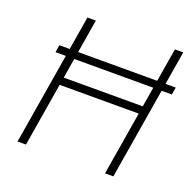

<svg xmlns="http://www.w3.org/2000/svg" viewBox="-127 -861 1013 995"><g transform="rotate(20 379.0 -364.0)"><path d="M744.6 -543 737.8 -502.4H96.2L103 -543ZM69.8 0 190.4 -727.5H236.8L181.6 -393.1H617.2L672.9 -727.5H718.8L598.1 0H552.2L610.4 -350.6H174.3L116.2 0Z"/></g></svg>

Font: Inter ExtraLight
Style: Italic
Weight: 250
Italic angle: -9.3988°
Designer: Rasmus Andersson
Foundry: rsms
Version: Version 4.001;git-66647c0bb